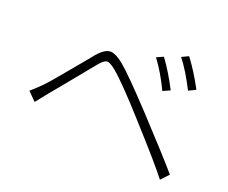

<svg xmlns="http://www.w3.org/2000/svg" viewBox="-111 -894 1222 1029"><g transform="rotate(20 500.0 -380.0)"><path d="M679.7 -668.9Q730.5 -599.6 775.4 -511.7L734.4 -493.2Q691.4 -584 640.6 -651.4ZM805.7 -717.8Q854.5 -653.3 901.4 -566.4Q902.3 -563.5 903.3 -561.5L863.3 -542Q813.5 -639.6 766.6 -699.2ZM64.5 -251Q88.9 -271.5 127.9 -310.5Q157.2 -340.8 303.7 -518.6Q318.4 -537.1 328.1 -548.8Q372.1 -600.6 407.2 -596.7Q436.5 -592.8 477.5 -559.6Q533.2 -513.7 685.5 -350.6Q854.5 -168.9 925.8 -85.9L884.8 -42Q830.1 -113.3 669.9 -290Q660.2 -300.8 653.3 -308.6Q514.6 -462.9 452.1 -514.6Q415 -544.9 397.5 -540Q381.8 -535.2 357.4 -505.9Q189.5 -299.8 165 -271.5Q155.3 -258.8 133.8 -232.4Q117.2 -211.9 111.3 -204.1Z"/></g></svg>

Font: Taipei Sans TC Beta Light
Style: Regular
Weight: 300
Designer: JT Foundry
Foundry: JT Foundry
Version: Version 1.000